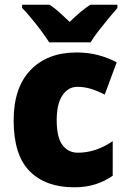

<svg xmlns="http://www.w3.org/2000/svg" viewBox="-20 -786 540 816"><path d="M295 10Q174 10 106 -58.5Q38 -127 38 -274Q38 -414 110 -488.5Q182 -563 305 -563Q354 -563 396.5 -552Q439 -541 476 -521L425 -384Q394 -400 366 -408.5Q338 -417 309 -417Q270 -417 245.5 -381Q221 -345 221 -275Q221 -202 245.5 -169.5Q270 -137 311 -137Q387 -137 459 -186V-39Q426 -16 386 -3Q346 10 295 10ZM189 -606Q176 -627 155.5 -654.5Q135 -682 113 -708.5Q91 -735 74 -752V-766H191Q213 -751 232.5 -733.5Q252 -716 276 -693Q300 -716 321 -734Q342 -752 364 -766H479V-752Q463 -734 441.5 -708Q420 -682 399 -655Q378 -628 365 -606Z"/></svg>

Font: Noto Sans Lao SemiCondensed Black
Style: Regular
Weight: 900
Width: 4
Designer: Monotype Design Team
Foundry: Monotype Imaging Inc.
Version: Version 2.003; ttfautohint (v1.8.4.7-5d5b)